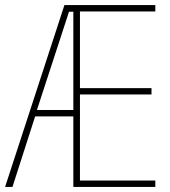

<svg xmlns="http://www.w3.org/2000/svg" viewBox="-20 -734 668 754"><path d="M590 0V-25H294V-363H575V-388H294V-689H590V-714H233L0 0H29L118 -277H268V0ZM125 -302 251 -688H268V-302Z"/></svg>

Font: Noto Sans Sinhala UI Condensed Thin
Style: Regular
Weight: 100
Width: 3
Designer: Jelle Bosma - Monotype Design Team
Foundry: Monotype Imaging Inc.
Version: Version 2.006